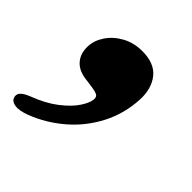

<svg xmlns="http://www.w3.org/2000/svg" viewBox="-131 -261 544 544"><g transform="rotate(45 141.0 10.5)"><path d="M83.5 -3Q54.5 -7.5 39.5 -25.8Q24.5 -44 25.5 -71.5Q26 -96 41.5 -119.2Q57 -142.5 83.8 -157.2Q110.5 -172 144.5 -172Q193 -172 215.8 -143.8Q238.5 -115.5 236.5 -70.5Q233.5 -11 207.5 39.5Q181.5 90 138.8 127Q96 164 43.5 184.5Q16.5 194.5 0.8 192.2Q-15 190 -19 179.5Q-23.5 168.5 -16.5 159.8Q-9.5 151 11 143Q55.5 126 84.5 103.5Q113.5 81 128 59.2Q142.5 37.5 144 22.5Q145 12 138.8 8Q132.5 4 116 1.5Z"/></g></svg>

Font: Fraunces
Style: Bold Italic
Weight: 700
Italic angle: -16°
Version: Version 1.000;[b76b70a41]